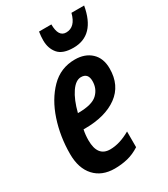

<svg xmlns="http://www.w3.org/2000/svg" viewBox="-190 -847 826 944"><g transform="rotate(-30 223.0 -375.0)"><path d="M446 -760H374Q356 -689 304 -689Q260 -689 260 -760H190Q186 -734 186 -712Q186 -666 211.5 -636Q237 -606 298 -606Q419 -606 446 -760ZM319 -29V-118Q258 -83 204 -83Q133 -83 133 -175Q133 -205 139 -234H147Q263 -234 331.5 -284Q400 -334 400 -429Q400 -488 365 -520.5Q330 -553 273 -553Q192 -553 136 -496Q80 -439 50.5 -350Q21 -261 21 -162Q21 -81 62.5 -35.5Q104 10 176 10Q215 10 250 1.5Q285 -7 319 -29ZM256 -463Q296 -463 296 -418Q296 -374 265.5 -345.5Q235 -317 158 -317H155Q172 -384 199 -423.5Q226 -463 256 -463Z"/></g></svg>

Font: Noto Sans Display Condensed
Style: Bold Italic
Weight: 700
Width: 3
Designer: Monotype Design team
Foundry: Monotype Imaging Inc.
Version: 1.000